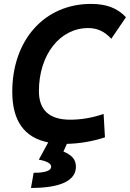

<svg xmlns="http://www.w3.org/2000/svg" viewBox="-20 -723 662 978"><path d="M137.7 234.4C288.1 234.4 366.7 197.3 366.7 126C366.7 88.4 345.2 66.9 303.2 48.8L320.8 9.8C385.3 8.3 450.2 -2.4 514.6 -23.4L507.8 -142.6C450.2 -123 393.6 -113.3 337.9 -113.3C231.9 -113.3 178.2 -161.6 178.2 -258.8C178.2 -443.8 284.7 -580.1 429.2 -580.1C475.6 -580.1 512.7 -563 546.9 -525.4L621.6 -635.3C577.6 -682.1 522 -703.1 443.4 -703.1C206.5 -703.1 42.5 -519 42.5 -255.4C42.5 -107.9 103.5 -22 225.6 2.4L177.7 90.3C219.2 97.7 240.7 109.9 240.7 126C240.7 146.5 210 157.2 151.4 157.2Z"/></svg>

Font: Cascadia Code
Style: Bold Italic
Weight: 700
Italic angle: -10°
Monospace: yes
Designer: Aaron Bell
Foundry: Saja Typeworks
Version: Version 2404.023